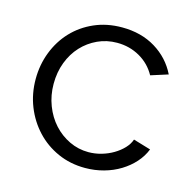

<svg xmlns="http://www.w3.org/2000/svg" viewBox="-85 -616 719 713"><g transform="rotate(15 274.5 -260.0)"><path d="M39 -262Q39 -317 58 -366Q77 -415 111.5 -451.5Q146 -488 194 -509Q242 -530 300 -530Q374 -530 429 -496.5Q484 -463 512 -406L446 -385Q424 -425 384.5 -447.5Q345 -470 297 -470Q257 -470 222.5 -454Q188 -438 162.5 -410.5Q137 -383 122.5 -345Q108 -307 108 -262Q108 -218 123 -179Q138 -140 164 -111.5Q190 -83 224.5 -66.5Q259 -50 298 -50Q323 -50 347.5 -57Q372 -64 393 -76.5Q414 -89 429 -105Q444 -121 450 -139L517 -119Q506 -91 485 -67.5Q464 -44 435.5 -26.5Q407 -9 372.5 0.5Q338 10 301 10Q244 10 196 -11.5Q148 -33 113 -70.5Q78 -108 58.5 -157Q39 -206 39 -262Z"/></g></svg>

Font: IngvarSans
Style: Regular
Weight: 400
Version: Version 1.000